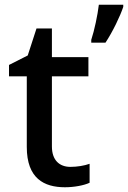

<svg xmlns="http://www.w3.org/2000/svg" viewBox="-20 -780 540 810"><path d="M500 -751V-760H397C392 -717 378 -651 365 -612V-600H425C456 -647 487 -712 500 -751ZM277 -76C231 -76 199 -104 199 -162V-458H353V-539H199V-660H134L97 -546L18 -506V-458H93V-160C93 -27 166 10 254 10C293 10 335 2 358 -9V-89C336 -81 305 -76 277 -76Z"/></svg>

Font: Noto Sans Gunjala Gondi Medium
Style: Regular
Weight: 500
Designer: Ek Type
Foundry: Ek Type
Version: Version 1.004